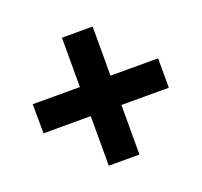

<svg xmlns="http://www.w3.org/2000/svg" viewBox="-108 -784 884 841"><g transform="rotate(-20 334.5 -363.5)"><path d="M42 -296H262V-65H405V-296H626V-433H404V-662H261V-432H41Z"/></g></svg>

Font: GenEiGothic-pro-Heavy
Style: Bold
Weight: 900
Designer: Ryoko NISHIZUKA (kana & ideographs); Paul D. Hunt (Latin, Greek & Cyrillic); Wenlong ZHANG (bopomofo); Sandoll Communica
Foundry: Adobe Systems Incorporated; o_tamon
Version: Version 1.000.140830